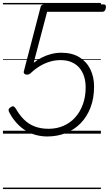

<svg xmlns="http://www.w3.org/2000/svg" viewBox="-20 -905 737 1300"><path d="M300 19Q261 19 223.5 9Q186 -1 153.5 -21Q121 -41 94 -70.5Q67 -100 46 -138Q38 -151 38 -160Q38 -169 50 -178Q63 -187 70.5 -185Q78 -183 86 -171Q111 -127 142 -96Q173 -65 214.5 -49Q256 -33 309 -33Q365 -33 411 -53.5Q457 -74 490 -111Q523 -148 541.5 -199.5Q560 -251 560 -313Q560 -353 549.5 -386.5Q539 -420 518 -445Q497 -470 465 -484Q433 -498 390 -498Q352 -498 316 -487Q280 -476 247.5 -456Q215 -436 186 -408Q177 -400 165 -399.5Q153 -399 145.5 -405.5Q138 -412 142 -424L255 -858Q257 -866 263 -870.5Q269 -875 280 -875H684Q691 -875 694.5 -870Q698 -865 697 -855Q696 -840 689.5 -832.5Q683 -825 674 -825H299L208 -480Q233 -500 263.5 -515.5Q294 -531 327.5 -539.5Q361 -548 395 -548Q468 -548 517.5 -517.5Q567 -487 592 -435Q617 -383 617 -320Q617 -239 592.5 -176Q568 -113 525 -69.5Q482 -26 424.5 -3.5Q367 19 300 19ZM0 365H663V375H0ZM0 -20H663V0H0ZM0 -505H663V-500H0ZM0 -885H663V-875H0Z"/></svg>

Font: Playwrite AT Guides
Style: Italic
Weight: 400
Italic angle: -13.0072°
Designer: Veronika Burian, José Scaglione
Foundry: TypeTogether
Version: Version 1.002